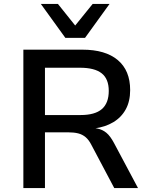

<svg xmlns="http://www.w3.org/2000/svg" viewBox="-20 -958 764 978"><path d="M99 0V-705H400Q517 -705 580 -652Q643 -599 643 -499Q643 -442 620.5 -401Q598 -360 557 -335.5Q516 -311 462 -304L465 -305L477 -303Q502 -298 522 -281.5Q542 -265 561 -229L683 0H562L446 -219Q433 -245 416.5 -259Q400 -273 378.5 -278.5Q357 -284 327 -284H209V0ZM209 -372H390Q464 -372 499 -402.5Q534 -433 534 -495Q534 -556 498 -584.5Q462 -613 387 -613H209ZM313 -765 188 -938H275L363 -828L452 -938H538L413 -765Z"/></svg>

Font: Nunito Sans 8pt SemiBold
Style: Regular
Weight: 600
Version: Version 3.101;gftools[0.9.27]